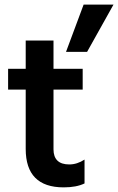

<svg xmlns="http://www.w3.org/2000/svg" viewBox="-20 -804 510 829"><path d="M356 -580H265L341 -784H470ZM255 5Q91 5 91 -161V-417H15V-507H91V-629H211V-507H337V-417H211V-159Q211 -127 228 -110.5Q245 -94 279 -94Q313 -94 345 -115V-12Q310 5 255 5Z"/></svg>

Font: Hind Mysuru SemiBold
Style: Regular
Weight: 600
Designer: Manushi Parikh, Hitesh Malaviya
Foundry: Indian Type Foundry
Version: Version 0.703;PS 1.0;hotconv 1.0.86;makeotf.lib2.5.63406